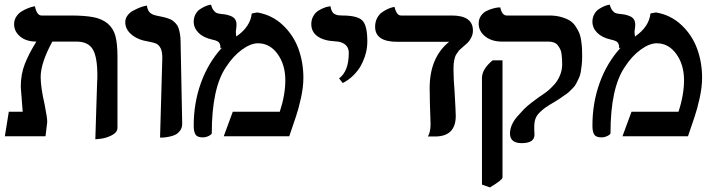

<svg xmlns="http://www.w3.org/2000/svg" viewBox="-20 -589 3082 830"><path d="M392.1 13.2 399.9 -235.8Q400.9 -244.6 400.9 -262.2Q400.9 -343.8 380.6 -376.5Q360.4 -409.2 311 -409.2H206.1Q155.8 -315.9 155.8 -256.8Q155.8 -211.9 172.9 -137.2Q185.1 -75.7 184.1 -61Q183.1 -51.8 180.4 -30.8Q177.7 -9.8 176.8 0H1L18.1 -106H78.1Q77.6 -110.4 75.2 -143.1Q74.2 -155.3 73 -172.1Q71.8 -189 70.8 -200Q69.8 -210.9 69.8 -213.9Q69.8 -268.1 87.4 -312.7Q105 -357.4 137.2 -409.2Q93.8 -409.2 67.4 -430.9Q41 -452.6 41 -484.9Q41 -502.4 50.3 -516.8Q59.6 -531.2 72.8 -539.3Q85.9 -547.4 99.1 -552.7Q112.3 -558.1 121.6 -560.1L130.9 -562Q139.2 -522 159.2 -522H284.2Q347.2 -522 384.5 -514.6Q421.9 -507.3 446 -486.8Q470.2 -466.3 479 -433.1Q487.8 -399.9 487.8 -344.2V-37.1Q487.8 -17.1 463.9 -4.6Q439.9 7.8 416 10.7Z M671.9 5.9 681.6 -335.9Q682.1 -363.8 675 -378.9Q668 -394 656.5 -399.7Q645 -405.3 622.6 -409.2Q577.1 -416 549.3 -439Q521.5 -461.9 521.5 -493.2Q521.5 -508.8 531 -521.7Q540.5 -534.7 554.4 -542.2Q568.4 -549.8 582 -555.4Q595.7 -561 605.5 -563L614.7 -564.9Q616.7 -552.2 621.3 -543.5Q626 -534.7 633.3 -530.3Q640.6 -525.9 645.8 -524.2Q650.9 -522.5 658.7 -521Q676.8 -517.6 684.6 -515.6Q693.8 -513.7 706.3 -509.5Q718.8 -505.4 725.6 -500.5Q732.4 -495.6 740.2 -487.3Q748 -479 751.7 -468Q755.4 -457 758.1 -441.4Q760.7 -425.8 760.7 -405.8Q761.7 -346.7 764.2 -229.7Q766.6 -112.8 767.6 -55.2Q768.1 -38.1 759.3 -25.6Q750.5 -13.2 739.5 -7.3Q728.5 -1.5 712.4 1.7Q696.3 4.9 688.5 5.4Q680.7 5.9 671.9 5.9Z M1068.4 -530.8 1092.3 -535.2Q1155.8 -524.4 1201.9 -481.2Q1248 -438 1269.8 -378.9Q1291.5 -319.8 1291.5 -252.9Q1291.5 -212.4 1280.8 -164.1Q1270.5 -117.7 1259.3 -85L1230.5 0H947.3L986.3 -106H1189.5Q1213.4 -178.7 1213.4 -242.2Q1213.4 -309.6 1179.9 -355.7Q1146.5 -401.9 1095.2 -401.9Q1064 -401.9 1026.1 -374.5Q988.3 -347.2 957.5 -299.8Q895.5 -209 895.5 -13.2Q895.5 -8.3 883.1 -1.7Q870.6 4.9 856.4 4.9Q832.5 4.9 825 -7.6Q817.4 -20 817.4 -45.9Q817.4 -144.5 848.9 -231.4Q880.4 -318.4 939.5 -382.8L933.1 -379.9Q933.1 -398.9 925.8 -406.2Q918.5 -413.6 896.5 -418Q858.4 -426.8 837.9 -447.5Q817.4 -468.3 817.4 -495.1Q817.4 -513.2 825.2 -527.3Q833 -541.5 844 -548.8Q855 -556.2 865.7 -561Q876.5 -565.9 884.3 -567.4L892.1 -568.8Q896 -553.7 903.1 -544.7Q910.2 -535.6 915.3 -533.4Q920.4 -531.2 928.2 -529.8Q944.3 -528.3 954.8 -526.4Q965.3 -524.4 977.5 -519.8Q989.7 -515.1 996.1 -505.9Q1002.4 -496.6 1002.4 -482.9Q1002.4 -469.7 1000.5 -463.9L1001.5 -464.8Q999.5 -457 999.5 -452.1Q999.5 -442.9 1001.5 -431.2Q1062 -472.7 1068.4 -530.8Z M1461.9 -230 1445.8 -250Q1487.8 -281.2 1487.8 -360.8Q1487.8 -383.3 1472.4 -396.2Q1457 -409.2 1429.7 -410.2Q1379.9 -412.6 1352.8 -431.9Q1325.7 -451.2 1325.7 -484.9Q1325.7 -503.9 1334.2 -519Q1342.8 -534.2 1355 -542Q1367.2 -549.8 1379.4 -554.7Q1391.6 -559.6 1399.9 -560.5L1408.7 -562Q1410.6 -548.3 1415.5 -539.6Q1420.4 -530.8 1428.5 -527.3Q1436.5 -523.9 1442.6 -522.9Q1448.7 -522 1459 -522Q1524.9 -522 1546.4 -500.5Q1567.9 -479 1567.9 -410.2Q1567.9 -396 1565.9 -380.6Q1564 -365.2 1556.9 -343.8Q1549.8 -322.3 1538.8 -303Q1527.8 -283.7 1508.1 -263.7Q1488.3 -243.7 1461.9 -230Z M1940.4 -292Q1940.4 -247.1 1945.3 -189.9Q1950.2 -104.5 1950.2 -87.9Q1950.2 4.4 1853.5 1H1829.6Q1841.3 -17.6 1841.3 -53.2Q1841.3 -61.5 1838.4 -142.1Q1838.4 -153.8 1837.9 -175.8Q1837.4 -197.8 1837.4 -208Q1837.4 -340.3 1921.4 -408.2H1698.2Q1601.6 -408.2 1601.6 -473.1Q1601.6 -494.1 1610.1 -510.5Q1618.7 -526.9 1631.1 -535.6Q1643.6 -544.4 1656 -550Q1668.5 -555.7 1677.2 -557.6L1685.5 -559.1Q1694.3 -522 1713.4 -522H1932.6Q2024.4 -522 2024.4 -457Q2024.4 -440.4 2016.8 -426Q2009.3 -411.6 2001.5 -404.1Q1993.7 -396.5 1978.5 -383.8Q1969.7 -376.5 1964.4 -371.1Q1959.5 -365.2 1952.9 -354.7Q1946.3 -344.2 1943.4 -328.6Q1940.4 -313 1940.4 -292Z M2098.1 221.2 2063.5 209V-252Q2063.5 -290 2109.4 -328.1H2152.3V178.2Q2152.3 188.5 2098.1 221.2ZM2289.6 -42V-29.8Q2290.5 -22.9 2290.5 -6.8Q2290.5 29.8 2235.4 29.8Q2184.6 29.8 2184.6 -12.2Q2184.6 -29.8 2192.4 -48.3Q2200.2 -66.9 2215.6 -84.7Q2231 -102.5 2244.6 -116.5Q2258.3 -130.4 2279.3 -146.5L2309.6 -168.9Q2318.4 -175.3 2334.5 -186Q2341.3 -190.4 2351.3 -199Q2361.3 -207.5 2376 -223.4Q2390.6 -239.3 2400.4 -262.5Q2410.2 -285.6 2410.2 -310.1Q2410.2 -323.7 2409.7 -332.3Q2409.2 -340.8 2407.7 -354Q2406.2 -367.2 2402.1 -375.7Q2397.9 -384.3 2391.8 -392.6Q2385.7 -400.9 2375.2 -405Q2364.7 -409.2 2350.6 -409.2H2150.4Q2105.5 -409.2 2077.4 -431.6Q2049.3 -454.1 2049.3 -486.8Q2049.3 -505.9 2058.8 -520Q2068.4 -534.2 2082 -541Q2095.7 -547.9 2109.6 -551.8Q2123.5 -555.7 2132.8 -556.6L2142.6 -557.1Q2149.9 -522 2170.4 -522H2354.5Q2383.3 -522 2406.2 -515.4Q2429.2 -508.8 2443.8 -499.5Q2458.5 -490.2 2469 -474.1Q2479.5 -458 2484.9 -444.3Q2490.2 -430.7 2492.9 -409.9Q2495.6 -389.2 2496.1 -376.7Q2496.6 -364.3 2496.6 -344.2Q2496.6 -324.2 2494.6 -306.9Q2492.7 -289.6 2490.2 -275.6Q2487.8 -261.7 2481.4 -249L2470.7 -227.5Q2466.3 -218.3 2456.5 -208.3Q2446.8 -198.2 2440.2 -192.1Q2433.6 -186 2419.9 -176.8L2398.9 -162.1L2374.5 -147Q2350.6 -132.8 2338.6 -124.5Q2326.7 -116.2 2313.5 -103.5Q2300.3 -90.8 2294.9 -76.2Q2289.6 -61.5 2289.6 -42Z M2792 -530.8 2815.9 -535.2Q2879.4 -524.4 2925.5 -481.2Q2971.7 -438 2993.4 -378.9Q3015.1 -319.8 3015.1 -252.9Q3015.1 -212.4 3004.4 -164.1Q2994.1 -117.7 2982.9 -85L2954.1 0H2670.9L2710 -106H2913.1Q2937 -178.7 2937 -242.2Q2937 -309.6 2903.6 -355.7Q2870.1 -401.9 2818.8 -401.9Q2787.6 -401.9 2749.8 -374.5Q2711.9 -347.2 2681.2 -299.8Q2619.1 -209 2619.1 -13.2Q2619.1 -8.3 2606.7 -1.7Q2594.2 4.9 2580.1 4.9Q2556.2 4.9 2548.6 -7.6Q2541 -20 2541 -45.9Q2541 -144.5 2572.5 -231.4Q2604 -318.4 2663.1 -382.8L2656.7 -379.9Q2656.7 -398.9 2649.4 -406.2Q2642.1 -413.6 2620.1 -418Q2582 -426.8 2561.5 -447.5Q2541 -468.3 2541 -495.1Q2541 -513.2 2548.8 -527.3Q2556.6 -541.5 2567.6 -548.8Q2578.6 -556.2 2589.4 -561Q2600.1 -565.9 2607.9 -567.4L2615.7 -568.8Q2619.6 -553.7 2626.7 -544.7Q2633.8 -535.6 2638.9 -533.4Q2644 -531.2 2651.9 -529.8Q2668 -528.3 2678.5 -526.4Q2689 -524.4 2701.2 -519.8Q2713.4 -515.1 2719.7 -505.9Q2726.1 -496.6 2726.1 -482.9Q2726.1 -469.7 2724.1 -463.9L2725.1 -464.8Q2723.1 -457 2723.1 -452.1Q2723.1 -442.9 2725.1 -431.2Q2785.6 -472.7 2792 -530.8Z"/></svg>

Font: Linux Libertine G
Style: Semibold
Weight: 600
Designer: Philipp H. Poll
Foundry: Philipp H. Poll
Version: Version 5.1.1